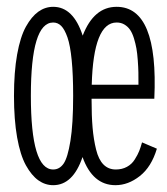

<svg xmlns="http://www.w3.org/2000/svg" viewBox="-20 -532 490 563"><path d="M136 11Q112.5 11 92.5 -3.2Q72.5 -17.5 56 -47.2Q39.5 -77 30.2 -129Q21 -181 21 -251Q21 -320.5 30.2 -372.2Q39.5 -424 56 -453.8Q72.5 -483.5 92.5 -497.8Q112.5 -512 136 -512Q195 -512 222.5 -427.5Q255 -512 322 -512Q445 -512 432.5 -242.5H248.5Q248.5 -192 251.5 -157.5Q254.5 -123 261.8 -93.5Q269 -64 283.5 -49.5Q298 -35 319.5 -35Q338 -35 352.2 -42.8Q366.5 -50.5 375.2 -64.5Q384 -78.5 388.2 -89.2Q392.5 -100 396.5 -114.5L440 -96Q424 -42.5 390 -15.8Q356 11 318.5 11Q251.5 11 222 -71.5Q194 11 136 11ZM136 -35Q154.5 -35 166.5 -52.2Q178.5 -69.5 186.5 -118.8Q194.5 -168 194.5 -251Q194.5 -313 190.2 -356Q186 -399 177.8 -422.5Q169.5 -446 159.5 -456Q149.5 -466 136 -466Q70.5 -466 70.5 -251Q70.5 -35 136 -35ZM322 -466Q254 -466 249 -283.5H386Q386 -305 385.8 -319.8Q385.5 -334.5 384 -355.2Q382.5 -376 380 -390Q377.5 -404 372.8 -419.5Q368 -435 361.5 -444.5Q355 -454 345 -460Q335 -466 322 -466Z"/></svg>

Font: League Mono Condensed UltraLight
Style: Regular
Weight: 200
Width: 1
Designer: Tyler Finck
Foundry: The League of Moveable Type / Tyler Finck
Version: Version 2.210